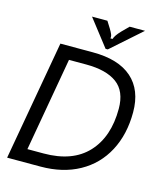

<svg xmlns="http://www.w3.org/2000/svg" viewBox="-138 -1078 1018 1182"><g transform="rotate(15 371.0 -487.0)"><path d="M20 0 155 -763H362Q526 -763 611.5 -687.5Q697 -612 697 -470Q697 -329 640.5 -222.5Q584 -116 479 -58Q374 0 232 0ZM230 -83Q414 -83 510 -186Q606 -289 606 -468Q606 -580 538 -630Q470 -680 342 -680H232L127 -83ZM432 -804 300 -974H398L425 -931Q436 -913 441.5 -899.5Q447 -886 444 -874H458Q463 -895 497 -931L540 -974H638L446 -804Z"/></g></svg>

Font: Open Sauce Sans
Style: Italic
Weight: 400
Italic angle: -10°
Designer: Alfredo Marco Pradil
Foundry: Creative Sauce Fz LLC
Version: Version 1.477